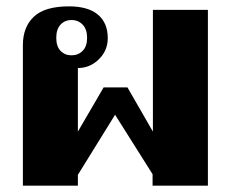

<svg xmlns="http://www.w3.org/2000/svg" viewBox="-20 -584 727 604"><path d="M52 -442Q52 -499 86.5 -531.5Q121 -564 197 -564Q257 -564 288 -538Q319 -512 319 -464Q319 -425 291 -397.5Q263 -370 225 -370V-170L306 -309H381L461 -170V-553H634V0H460V-36L342 -223L225 -34V0H52ZM254 -465Q254 -492 240 -506.5Q226 -521 205 -521Q184 -521 170.5 -506.5Q157 -492 157 -465Q157 -438 170.5 -424Q184 -410 205 -410Q226 -410 240 -424Q254 -438 254 -465Z"/></svg>

Font: Trirong ExtraBold
Style: Regular
Weight: 800
Designer: Katatrad Team
Foundry: CadsonDemak
Version: Version 1.001